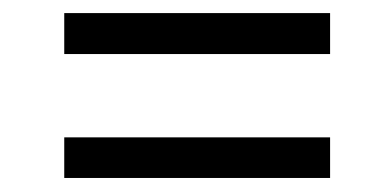

<svg xmlns="http://www.w3.org/2000/svg" viewBox="-20 -395 582 286"><path d="M471.7 -314.5H75.7V-375.5H471.7ZM471.7 -129.9H75.7V-190.4H471.7Z"/></svg>

Font: Vazirmatn RD Light
Style: Regular
Weight: 300
Designer: Saber Rastikerdar
Foundry: Saber Rastikerdar
Version: Version 32.102